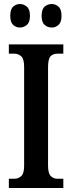

<svg xmlns="http://www.w3.org/2000/svg" viewBox="-20 -935 358 955"><path d="M24 0V-46H52Q71 -46 85.5 -59Q100 -72 100 -110V-602Q100 -642 85.5 -655Q71 -668 52 -668H24V-714H295V-668H266Q244 -668 231.5 -655Q219 -642 219 -601V-111Q219 -73 232.5 -59.5Q246 -46 266 -46H295V0ZM238 -798Q217 -798 202 -811Q187 -824 187 -856Q187 -889 202 -902Q217 -915 238 -915Q256 -915 271 -902Q286 -889 286 -856Q286 -824 271 -811Q256 -798 238 -798ZM79 -798Q60 -798 45.5 -811Q31 -824 31 -856Q31 -889 45.5 -902Q60 -915 79 -915Q98 -915 113.5 -902Q129 -889 129 -856Q129 -824 113.5 -811Q98 -798 79 -798Z"/></svg>

Font: Noto Serif Ethiopic ExtraCondensed SemiBold
Style: Regular
Weight: 600
Width: 2
Designer: Monotype Design Team
Foundry: Monotype Imaging Inc.
Version: Version 2.102; ttfautohint (v1.8.4.7-5d5b)